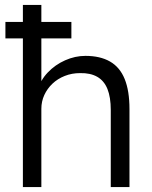

<svg xmlns="http://www.w3.org/2000/svg" viewBox="-20 -760 616 780"><path d="M2 -604V-671H270V-604ZM73 -740H148V-408L133 -393Q144 -434 174 -465.5Q204 -497 244.5 -515Q285 -533 327 -533Q387 -533 427 -510Q467 -487 486.5 -439Q506 -391 506 -317V0H430V-313Q430 -365 416.5 -398.5Q403 -432 375 -448Q347 -464 305 -463Q272 -463 243 -451.5Q214 -440 193 -420Q172 -400 160 -374Q148 -348 148 -318V0H111Q104 0 95 0Q86 0 73 0Z"/></svg>

Font: Our Lexend Light
Style: Regular
Weight: 300
Designer: Bonnie Shaver-Troup, Thomas Jockin
Foundry: Lexend
Version: Version 1.007